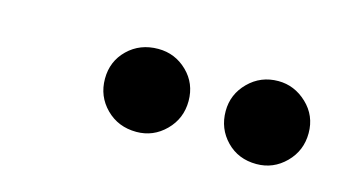

<svg xmlns="http://www.w3.org/2000/svg" viewBox="-33 -839 483 275"><g transform="rotate(15 208.0 -701.5)"><path d="M177 -640Q150 -640 132 -658Q114 -676 114 -702Q114 -728 132 -745.5Q150 -763 177 -763Q202 -763 220 -745.5Q238 -728 238 -702Q238 -676 220 -658Q202 -640 177 -640ZM355 -640Q328 -640 310.5 -658Q293 -676 293 -702Q293 -727 311 -745Q329 -763 355 -763Q379 -763 397.5 -745.5Q416 -728 416 -702Q416 -676 398 -658Q380 -640 355 -640Z"/></g></svg>

Font: Plus Jakarta Display
Style: Italic
Weight: 400
Italic angle: -12°
Designer: Gumpita Rahayu
Foundry: Tokotype Studio
Version: Version 1.000